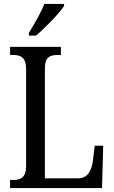

<svg xmlns="http://www.w3.org/2000/svg" viewBox="-20 -951 576 971"><path d="M126 -784V-771H162C211 -812 282 -886 304 -921V-931H204C187 -886 154 -831 126 -784ZM31 0H496L502 -214H459L450 -139C443 -88 424 -49 374 -49H207V-605C207 -662 232 -673 272 -673H288V-714H31V-673H46C83 -673 112 -662 112 -602V-111C112 -52 83 -41 48 -41H31Z"/></svg>

Font: Noto Serif Lao Condensed
Style: Regular
Weight: 400
Width: 3
Designer: Monotype Design Team
Foundry: Monotype Imaging Inc.
Version: Version 2.003